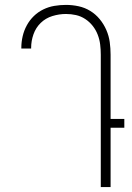

<svg xmlns="http://www.w3.org/2000/svg" viewBox="-20 -763 540 783"><path d="M391 0V-540Q391 -561 388.5 -581.5Q386 -602 378.5 -621.5Q371 -641 358 -657.5Q345 -674 327.5 -685.5Q310 -697 290 -701.5Q270 -706 249 -706Q221 -706 193.5 -697.5Q166 -689 146 -669.5Q126 -650 116.5 -623Q107 -596 107 -568V-565H67V-568Q67 -592 72.5 -615.5Q78 -639 89.5 -660Q101 -681 118 -697.5Q135 -714 156.5 -724.5Q178 -735 201.5 -739Q225 -743 249 -743Q275 -743 300.5 -737.5Q326 -732 348 -718.5Q370 -705 386.5 -685Q403 -665 413.5 -641Q424 -617 427.5 -591.5Q431 -566 431 -540V-278H487V-242H431V0Z"/></svg>

Font: Iosevka Extralight
Style: Regular
Weight: 200
Monospace: yes
Designer: Belleve Invis
Foundry: Belleve Invis
Version: Version 32.0.1; ttfautohint (v1.8.4)